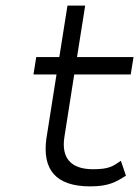

<svg xmlns="http://www.w3.org/2000/svg" viewBox="-20 -652 498 683"><path d="M181 -387 145 -159C130 -49 178 11 301 11C367 11 393 -5 428 -27L410 -80C382 -61 369 -50 311 -50C230 -50 198 -92 209 -164L244 -387H445L455 -449H254L283 -632H220L191 -449H109L99 -387Z"/></svg>

Font: Charger Pro
Style: LitExtObl
Weight: 300
Designer: Jasper
Foundry: Cannot Into Space Fonts
Version: Version 1.09